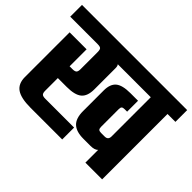

<svg xmlns="http://www.w3.org/2000/svg" viewBox="-146 -878 1119 1119"><g transform="rotate(45 413.5 -318.0)"><path d="M847 -636V-539H782V0H644V-105Q630 -90 596 -90H537Q479 -90 450.5 -116.5Q422 -143 422 -203V-373Q422 -425 449.5 -448.5Q477 -472 544 -472H606V-382H586Q572 -382 566.5 -377Q561 -372 561 -359V-213Q561 -198 566.5 -192.5Q572 -187 586 -187H616Q644 -187 644 -216V-539H372Q379 -531 379 -514V-339Q379 -283 350.5 -259Q322 -235 255 -235H182V-131Q182 -112 189 -105Q196 -98 215 -98H453V0H192Q113 0 77.5 -24.5Q42 -49 42 -104V-472H182V-332H206Q225 -332 232 -339Q239 -346 239 -365V-506Q239 -526 232.5 -532.5Q226 -539 206 -539H-20V-636Z"/></g></svg>

Font: Teko Semibold
Style: Regular
Weight: 600
Designer: Manushi Parikh, Jonny Pinhorn
Foundry: Indian Type Foundry
Version: Version 1.105;PS 1.0;hotconv 1.0.78;makeotf.lib2.5.61930; tt